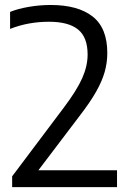

<svg xmlns="http://www.w3.org/2000/svg" viewBox="-20 -770 533 790"><path d="M30 0V-44.5L242 -326.5Q296 -398 318.2 -448.2Q340.5 -498.5 340.5 -545.5Q340.5 -617 301 -648.8Q261.5 -680.5 182 -680.5Q95.5 -680.5 21.5 -651V-721Q53.5 -734 98.5 -741.8Q143.5 -749.5 188.5 -749.5Q300.5 -749.5 361 -702.2Q421.5 -655 421.5 -552Q421.5 -512.5 410.8 -474.2Q400 -436 375.5 -392.8Q351 -349.5 309 -295L138 -69.5H461.5V0Z"/></svg>

Font: Encode Sans
Style: Regular
Weight: 400
Designer: Multiple Designers
Foundry: Impallari Type
Version: Version 3.002; ttfautohint (v1.8.3) -l 8 -r 50 -G 200 -x 14 